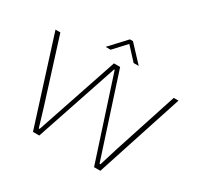

<svg xmlns="http://www.w3.org/2000/svg" viewBox="-191 -1170 1449 1402"><g transform="rotate(30 534.0 -469.5)"><path d="M395 -803 521 -939H547L674 -803H631L534 -908L437 -803ZM246 0 15 -729H56L224 -196L270 -43H277L508 -729H560L783 -42H791L838 -195L1012 -729H1052L814 0H761L536 -691H531L299 0Z"/></g></svg>

Font: Mona Sans Expanded ExtraLight
Style: Regular
Weight: 200
Width: 7
Designer: Deni Anggara
Foundry: GitHub
Version: Version 1.001;gftools[0.9.33]